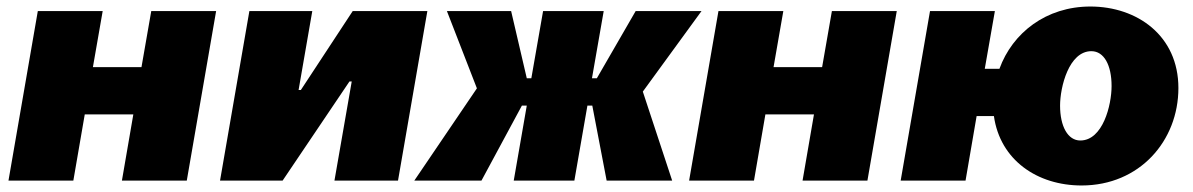

<svg xmlns="http://www.w3.org/2000/svg" viewBox="-20 -554 3661 589"><path d="M444 -520 414 -348H265L295 -520H96L6 0H205L240 -203H389L354 0H553L643 -520Z M655 0H847L1052 -304H1059L1006 0H1201L1291 -520H1062L903 -278H896L938 -520H745Z M1251 0H1457L1581 -230H1596L1556 0H1742L1782 -230H1797L1841 0H2042L1952 -273L2132 -520H1930L1811 -314H1796L1832 -520H1646L1610 -314H1596L1548 -520H1351L1443 -283Z M2532 -520 2502 -348H2353L2383 -520H2184L2094 0H2293L2328 -203H2477L2442 0H2641L2731 -520Z M3298 15C3476 15 3595 -122 3595 -284C3595 -445 3468 -534 3325 -534C3189 -534 3086 -453 3046 -343H3001L3032 -520H2833L2743 0H2942L2976 -198H3029C3048 -63 3162 15 3298 15ZM3294 -123C3256 -123 3232 -166 3232 -230C3232 -287 3259 -397 3328 -397C3367 -397 3390 -354 3390 -290C3390 -231 3363 -123 3294 -123Z"/></svg>

Font: Fixel Display Black
Style: Italic
Weight: 900
Italic angle: -10°
Designer: AlfaBravo + MacPaw
Foundry: Kyrylo Tkachov, Marchela Mozhyna, Serhii Makarenko, Maria Weinstein, Zakhar Kryvoshyya
Version: Version 1.210;Glyphs 3.2 (3217)